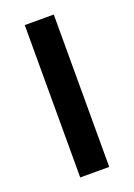

<svg xmlns="http://www.w3.org/2000/svg" viewBox="-102 -522 394 566"><g transform="rotate(-20 95.5 -239.0)"><path d="M50 0V-478H141V0Z"/></g></svg>

Font: Turret Road ExtraBold
Style: Regular
Weight: 800
Designer: Noponies
Foundry: Noponies
Version: Version 1.001; ttfautohint (v1.8)